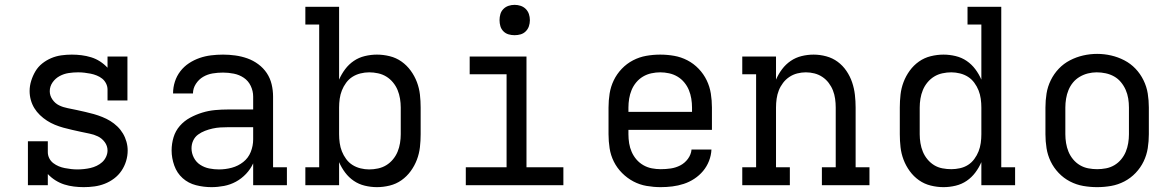

<svg xmlns="http://www.w3.org/2000/svg" viewBox="-20 -763 4840 791"><path d="M325 8Q305 8 284.5 5.5Q264 3 245 -3Q226 -9 208.5 -20Q191 -31 177 -46V0H95V-181H177V-136Q177 -123 183 -111Q189 -99 199.5 -91Q210 -83 222 -78Q234 -73 247 -70.5Q260 -68 273 -66.5Q286 -65 299 -65Q312 -65 326 -66.5Q340 -68 353 -71Q366 -74 378.5 -80Q391 -86 401 -95Q411 -104 417 -117Q423 -130 423 -143Q423 -162 411.5 -177.5Q400 -193 383.5 -201Q367 -209 349 -212.5Q331 -216 313 -220Q295 -224 277 -228Q259 -232 241 -237Q223 -242 206 -249Q189 -256 173.5 -266Q158 -276 144.5 -289Q131 -302 121.5 -317.5Q112 -333 107 -351Q102 -369 102 -388Q102 -409 108.5 -430Q115 -451 126 -469.5Q137 -488 154 -501.5Q171 -515 191 -523.5Q211 -532 232.5 -535Q254 -538 276 -538Q296 -538 316 -535.5Q336 -533 355.5 -527Q375 -521 392 -510Q409 -499 423 -484V-530H505V-349H423V-394Q423 -407 417 -419Q411 -431 401 -439Q391 -447 378.5 -452Q366 -457 353.5 -459.5Q341 -462 328 -463.5Q315 -465 302 -465Q282 -465 262.5 -462Q243 -459 225.5 -449.5Q208 -440 196.5 -423.5Q185 -407 185 -387Q185 -369 196 -353Q207 -337 223.5 -329Q240 -321 258.5 -317.5Q277 -314 295 -310Q313 -306 331 -302Q349 -298 366.5 -293Q384 -288 401.5 -281Q419 -274 434.5 -264.5Q450 -255 463.5 -242Q477 -229 486.5 -213Q496 -197 501 -179Q506 -161 506 -143Q506 -121 499.5 -99.5Q493 -78 480.5 -59.5Q468 -41 450 -27.5Q432 -14 411.5 -6Q391 2 369 5Q347 8 325 8Z M851 8Q819 8 787.5 0Q756 -8 732.5 -29Q709 -50 698 -81Q687 -112 687 -143Q687 -171 695 -197.5Q703 -224 721 -244.5Q739 -265 763 -278Q787 -291 813 -299Q839 -307 866 -309.5Q893 -312 921 -312H1023V-365Q1023 -388 1013 -409Q1003 -430 984.5 -442.5Q966 -455 943.5 -459.5Q921 -464 899 -464Q877 -464 856 -460.5Q835 -457 817 -446.5Q799 -436 787 -417.5Q775 -399 775 -378Q775 -378 775 -378Q775 -378 775 -378H693Q693 -378 693 -378.5Q693 -379 693 -379Q693 -403 700.5 -426.5Q708 -450 723 -469.5Q738 -489 758.5 -502.5Q779 -516 802 -524Q825 -532 849.5 -535Q874 -538 899 -538Q924 -538 949.5 -534.5Q975 -531 999 -522.5Q1023 -514 1044 -498.5Q1065 -483 1079 -462Q1093 -441 1099 -416Q1105 -391 1105 -365V-74H1162V0H1023V-90Q1012 -66 993.5 -46.5Q975 -27 952 -14.5Q929 -2 903 3Q877 8 851 8ZM882 -65Q909 -65 935 -72Q961 -79 982 -95.5Q1003 -112 1013 -137Q1023 -162 1023 -189V-239H921Q904 -239 888 -238Q872 -237 856 -233.5Q840 -230 824.5 -224Q809 -218 796 -208.5Q783 -199 776 -184Q769 -169 769 -152Q769 -132 778.5 -113.5Q788 -95 805 -84Q822 -73 842 -69Q862 -65 882 -65Z M1533 8Q1508 8 1483 2Q1458 -4 1437.5 -18Q1417 -32 1402 -52Q1387 -72 1377 -95V0H1238V-74H1295V-662H1238V-735H1377V-435Q1387 -458 1402 -478Q1417 -498 1437.5 -512Q1458 -526 1483 -532Q1508 -538 1533 -538Q1559 -538 1585.5 -531.5Q1612 -525 1634 -509.5Q1656 -494 1672 -472Q1688 -450 1697.5 -425Q1707 -400 1710 -373.5Q1713 -347 1713 -320V-210Q1713 -183 1710 -156.5Q1707 -130 1697.5 -105Q1688 -80 1672 -58Q1656 -36 1634 -20.5Q1612 -5 1585.5 1.5Q1559 8 1533 8ZM1501 -65Q1519 -65 1537.5 -69Q1556 -73 1571.5 -82.5Q1587 -92 1599 -106.5Q1611 -121 1618 -138Q1625 -155 1628 -173.5Q1631 -192 1631 -210V-320Q1631 -338 1628 -356.5Q1625 -375 1618 -392Q1611 -409 1599 -423.5Q1587 -438 1571.5 -447.5Q1556 -457 1537.5 -461Q1519 -465 1501 -465Q1483 -465 1465 -460.5Q1447 -456 1432 -446.5Q1417 -437 1406 -422Q1395 -407 1388.5 -390.5Q1382 -374 1379.5 -356Q1377 -338 1377 -320V-210Q1377 -192 1379.5 -174Q1382 -156 1388.5 -139.5Q1395 -123 1406 -108Q1417 -93 1432 -83.5Q1447 -74 1465 -69.5Q1483 -65 1501 -65Z M1899 0V-74H2067V-457H1915V-530H2149V-74H2301V0ZM2100 -618Q2087 -618 2075 -621.5Q2063 -625 2054 -634Q2045 -643 2041.5 -655Q2038 -667 2038 -680Q2038 -693 2041.5 -705Q2045 -717 2054 -726Q2063 -735 2075 -739Q2087 -743 2100 -743Q2113 -743 2125 -739Q2137 -735 2146 -726Q2155 -717 2159 -705Q2163 -693 2163 -680Q2163 -667 2159 -655Q2155 -643 2146 -634Q2137 -625 2125 -621.5Q2113 -618 2100 -618Z M2702 8Q2673 8 2644 3Q2615 -2 2589.5 -15.5Q2564 -29 2543 -50Q2522 -71 2509 -97Q2496 -123 2491.5 -152Q2487 -181 2487 -210V-320Q2487 -349 2491.5 -377.5Q2496 -406 2508.5 -432Q2521 -458 2541.5 -479.5Q2562 -501 2588 -514.5Q2614 -528 2642.5 -533Q2671 -538 2700 -538Q2729 -538 2757.5 -533Q2786 -528 2812 -514.5Q2838 -501 2858.5 -479.5Q2879 -458 2891.5 -432Q2904 -406 2908.5 -377.5Q2913 -349 2913 -320V-228H2569V-210Q2569 -191 2572 -172.5Q2575 -154 2582.5 -137Q2590 -120 2602 -106Q2614 -92 2630.5 -82.5Q2647 -73 2665.5 -69.5Q2684 -66 2702 -66Q2723 -66 2743.5 -69Q2764 -72 2782.5 -81.5Q2801 -91 2814 -108.5Q2827 -126 2829 -147H2911Q2910 -123 2901 -100Q2892 -77 2876.5 -58.5Q2861 -40 2840.5 -26.5Q2820 -13 2797 -5.5Q2774 2 2750 5Q2726 8 2702 8ZM2831 -302V-320Q2831 -338 2828 -356.5Q2825 -375 2818 -392Q2811 -409 2799 -423.5Q2787 -438 2771 -447.5Q2755 -457 2736.5 -461Q2718 -465 2700 -465Q2682 -465 2663.5 -461Q2645 -457 2629 -447.5Q2613 -438 2601 -423.5Q2589 -409 2582 -392Q2575 -375 2572 -356.5Q2569 -338 2569 -320V-302Z M3038 0V-74H3095V-457H3038V-530H3177V-435Q3187 -458 3202 -478Q3217 -498 3237.5 -512Q3258 -526 3282.5 -532Q3307 -538 3332 -538Q3358 -538 3384 -531Q3410 -524 3431 -508.5Q3452 -493 3467 -471Q3482 -449 3490.5 -424Q3499 -399 3502 -372.5Q3505 -346 3505 -320V-74H3562V0H3366V-74H3423V-320Q3423 -338 3420.5 -356Q3418 -374 3411.5 -390.5Q3405 -407 3394 -421.5Q3383 -436 3368 -446Q3353 -456 3335.5 -460.5Q3318 -465 3300 -465Q3282 -465 3264.5 -460.5Q3247 -456 3232 -446Q3217 -436 3206 -421.5Q3195 -407 3188.5 -390.5Q3182 -374 3179.5 -356Q3177 -338 3177 -320V-74H3234V0Z M3867 8Q3841 8 3814.5 1.5Q3788 -5 3766 -20.5Q3744 -36 3728 -58Q3712 -80 3702.5 -105Q3693 -130 3690 -156.5Q3687 -183 3687 -210V-320Q3687 -347 3690 -373.5Q3693 -400 3702.5 -425Q3712 -450 3728 -472Q3744 -494 3766 -509.5Q3788 -525 3814.5 -531.5Q3841 -538 3867 -538Q3892 -538 3917 -532Q3942 -526 3962.5 -512Q3983 -498 3998 -478Q4013 -458 4023 -435V-662H3966V-735H4105V-74H4162V0H4023V-95Q4013 -72 3998 -52Q3983 -32 3962.5 -18Q3942 -4 3917 2Q3892 8 3867 8ZM3899 -66Q3917 -66 3935 -70Q3953 -74 3968 -83.5Q3983 -93 3994 -108Q4005 -123 4011.5 -139.5Q4018 -156 4020.5 -174Q4023 -192 4023 -210V-320Q4023 -338 4020.5 -356Q4018 -374 4011.5 -390.5Q4005 -407 3994 -422Q3983 -437 3968 -446.5Q3953 -456 3935 -460.5Q3917 -465 3899 -465Q3881 -465 3862.5 -461Q3844 -457 3828.5 -447.5Q3813 -438 3801 -423.5Q3789 -409 3782 -392Q3775 -375 3772 -356.5Q3769 -338 3769 -320V-210Q3769 -192 3772 -173.5Q3775 -155 3782 -138Q3789 -121 3801 -106.5Q3813 -92 3828.5 -82.5Q3844 -73 3862.5 -69.5Q3881 -66 3899 -66Z M4500 8Q4471 8 4442.5 3Q4414 -2 4388 -15.5Q4362 -29 4341.5 -50.5Q4321 -72 4308.5 -98Q4296 -124 4291.5 -152.5Q4287 -181 4287 -210V-320Q4287 -349 4291.5 -377.5Q4296 -406 4309 -432.5Q4322 -459 4342 -480Q4362 -501 4388 -514.5Q4414 -528 4442.5 -534.5Q4471 -541 4500 -541Q4529 -541 4557.5 -534.5Q4586 -528 4612 -514.5Q4638 -501 4658 -480Q4678 -459 4691 -432.5Q4704 -406 4708.5 -377.5Q4713 -349 4713 -320V-210Q4713 -181 4708.5 -152.5Q4704 -124 4691.5 -98Q4679 -72 4658.5 -50.5Q4638 -29 4612 -15.5Q4586 -2 4557.5 3Q4529 8 4500 8ZM4500 -66Q4518 -66 4536.5 -69.5Q4555 -73 4571 -82.5Q4587 -92 4599 -106.5Q4611 -121 4618 -138Q4625 -155 4628 -173.5Q4631 -192 4631 -210V-320Q4631 -339 4628 -357.5Q4625 -376 4617.5 -393Q4610 -410 4598 -424.5Q4586 -439 4570 -448Q4554 -457 4535.5 -461Q4517 -465 4498 -465Q4480 -465 4462 -460.5Q4444 -456 4428 -446.5Q4412 -437 4400.5 -423Q4389 -409 4382 -392Q4375 -375 4372 -356.5Q4369 -338 4369 -320V-210Q4369 -192 4372 -173.5Q4375 -155 4382 -138Q4389 -121 4401 -106.5Q4413 -92 4429 -82.5Q4445 -73 4463.5 -69.5Q4482 -66 4500 -66Z"/></svg>

Font: Iosevka Curly Slab Extended
Style: Regular
Weight: 400
Width: 7
Monospace: yes
Designer: Belleve Invis
Foundry: Belleve Invis
Version: Version 11.1.0; ttfautohint (v1.8.3)